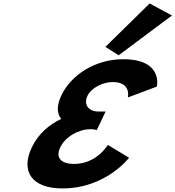

<svg xmlns="http://www.w3.org/2000/svg" viewBox="-20 -1060 987 1080"><path d="M572.8 -796.2 647.5 -749.1 947.4 -973 821.6 -1040.2ZM699.1 -511.8C699.1 -511.8 720.8 -598.5 613.8 -598.5C559.3 -598.5 493.5 -566.2 472.1 -521.2C447.9 -470.2 480.5 -432.8 531.9 -432.8H574.1L524.4 -328.2C524.4 -328.2 510.3 -333.3 489.8 -333.3C421.9 -333.3 347.2 -290.8 318.5 -230.5C290.2 -171 325.9 -137.8 396.8 -137.8C524.4 -137.8 586.6 -244.9 586.6 -244.9L706 -172.7C706 -172.7 576.4 -0.1 330.3 -0.1C158.8 -0.1 94.8 -96.2 158.7 -230.5C193.8 -304.4 254.1 -358 324.3 -391.1C300.2 -420.9 297.4 -465.1 324.9 -522.9C381.5 -641.9 518.8 -726.9 672.8 -726.9C899.8 -726.9 862.3 -573 862.3 -573Z"/></svg>

Font: Hussar
Style: BdSuprExtOblFive
Weight: 700
Foundry: Cannot Into Space Fonts
Version: Version 2.00